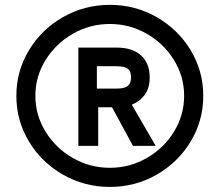

<svg xmlns="http://www.w3.org/2000/svg" viewBox="-20 -735 891 779"><path d="M46.4 -346.2Q46.4 -446.3 97.4 -531Q148.4 -615.7 235.6 -665.5Q322.8 -715.3 425.8 -715.3Q528.8 -715.3 615.7 -665.5Q702.6 -615.7 753.7 -531Q804.7 -446.3 804.7 -346.2Q804.7 -245.6 753.7 -160.9Q702.6 -76.2 615.7 -26.4Q528.8 23.4 425.8 23.4Q322.8 23.4 235.6 -26.4Q148.4 -76.2 97.4 -160.9Q46.4 -245.6 46.4 -346.2ZM727.1 -346.2Q727.1 -424.3 686 -491.2Q645 -558.1 575.7 -597.9Q506.3 -637.7 425.8 -637.7Q344.7 -637.7 275.4 -597.9Q206.1 -558.1 164.8 -491.2Q123.5 -424.3 123.5 -346.2Q123.5 -268.1 164.8 -200.9Q206.1 -133.8 275.4 -94Q344.7 -54.2 425.8 -54.2Q506.3 -54.2 575.7 -94Q645 -133.8 686 -200.9Q727.1 -268.1 727.1 -346.2ZM297.9 -542H451.7Q517.6 -542 552.5 -510Q587.4 -478 587.4 -420.9Q587.4 -377.4 566.9 -349.9Q546.4 -322.3 514.6 -310.5L611.8 -143.1H519.5L434.6 -299.8H378.4V-143.1H297.9ZM451.7 -375.5Q484.4 -375.5 498 -386Q511.7 -396.5 511.7 -420.9Q511.7 -445.8 498.5 -456.1Q485.4 -466.3 451.7 -466.3H373V-375.5Z"/></svg>

Font: Acari Sans SemiBold
Style: Regular
Weight: 600
Designer: Alfredo Marco Pradil and Stefan Peev
Foundry: Hanken Design Co.
Version: Version 1.045;January 11, 2019;FontCreator 11.5.0.2425 64-bi